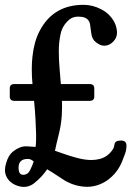

<svg xmlns="http://www.w3.org/2000/svg" viewBox="-28 -734 548 780"><path d="M47.4 -52.7Q47.4 -23.9 65.9 -23.9Q85 -23.9 94.2 -42.7Q103.5 -61.5 108.9 -77.6Q98.1 -88.4 85 -88.4Q47.4 -88.4 47.4 -52.7ZM31.2 -392.6H104Q101.1 -420.4 101.1 -453.1Q101.1 -481.4 104 -505.4Q110.4 -564.9 132.8 -607.9Q188 -714.4 311.5 -714.4Q349.1 -714.4 384.5 -695.6Q419.9 -676.8 437.5 -642.1Q445.8 -625 447.3 -604.5V-600.6Q447.3 -580.1 431.6 -564.5Q415.5 -548.3 396 -548.3Q378.9 -548.3 362.3 -562Q346.2 -573.7 343 -597.2Q339.8 -620.6 337.9 -634.8Q333.5 -661.1 304.2 -665.5Q296.4 -666.5 289.6 -666.5Q268.1 -666.5 253.4 -654.3Q226.1 -630.9 218.5 -597.4Q210.9 -564 210.9 -526.9Q210.9 -490.7 214.1 -454.8Q217.3 -418.9 219.2 -392.6H335.4Q355 -392.6 355 -375.5V-341.3Q355 -324.2 335.4 -324.2H223.6Q224.1 -317.4 224.1 -300.3Q224.1 -283.2 223.1 -265.6Q220.2 -225.1 210.9 -188.7Q201.7 -152.3 195.3 -121.6Q212.9 -115.2 238.8 -106.4Q264.6 -97.7 291.5 -90.8Q319.8 -84 343.3 -84Q361.8 -84 377.9 -88.4Q410.6 -97.2 430.2 -127Q435.5 -134.8 437.5 -148.9Q439.5 -163.1 463.9 -163.1Q485.8 -163.1 485.8 -142.1Q485.8 -124.5 480 -109.4Q474.1 -94.2 468.8 -80.1Q449.7 -31.2 407.2 -1Q368.7 24.9 325.7 24.9Q319.8 24.9 314 24.4Q266.1 20.5 225.6 -6.8Q216.3 -13.2 189.5 -30.3L163.6 -46.4Q143.1 -15.1 108.4 12.2Q90.3 25.4 68.4 25.4Q56.2 25.4 43.9 21Q9.8 9.8 -2.9 -19Q-7.8 -30.3 -7.8 -43.9Q-7.8 -56.6 -2.9 -71.8Q5.9 -103 24.4 -118.2Q51.8 -139.6 76.7 -139.6H80.1Q101.1 -138.2 116.7 -137.2Q118.7 -151.4 118.7 -174.3V-189Q117.2 -218.8 116.2 -249Q114.3 -285.2 110.4 -324.2H31.2Q11.7 -324.2 11.7 -341.3V-375.5Q11.7 -392.6 31.2 -392.6Z"/></svg>

Font: Caudex
Style: Bold
Weight: 700
Version: Version 1.01